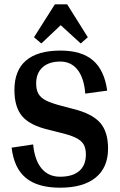

<svg xmlns="http://www.w3.org/2000/svg" viewBox="-20 -860 556 892"><path d="M478 -439 376 -425Q371 -496 341 -535Q311 -574 260 -574Q207 -574 177.5 -547Q148 -520 148 -472Q148 -442 159 -423.5Q170 -405 195 -392.5Q220 -380 267 -368L320 -354Q408 -332 445 -290Q482 -248 482 -170Q482 -82 424.5 -35Q367 12 259 12Q155 12 100 -33.5Q45 -79 34 -174L134 -189Q141 -116 173 -77.5Q205 -39 259 -39Q317 -39 348 -65.5Q379 -92 379 -142Q379 -172 368 -190Q357 -208 331 -220.5Q305 -233 254 -245L207 -257Q120 -277 83.5 -319.5Q47 -362 47 -442Q47 -533 101 -579Q155 -625 261 -625Q359 -625 412 -579.5Q465 -534 478 -439ZM235 -840H292L388 -687L355 -658L262 -743L172 -658L138 -687Z"/></svg>

Font: Arya
Style: Bold
Weight: 700
Designer: Eduardo Rodriguez Tunni, Modular Infotech
Foundry: Eduardo Rodriguez Tunni, Modular Infotech
Version: Version 1.002